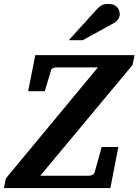

<svg xmlns="http://www.w3.org/2000/svg" viewBox="-41 -949 699 969"><path d="M627.9 -621.1 162.1 -62H408.2Q415.5 -62 424.6 -66.2Q433.6 -70.3 436 -77.1L472.2 -207H556.2L516.1 0H-21L-11.2 -48.8L453.1 -608.9H245.1Q237.3 -608.9 228.3 -605.7Q219.2 -602.5 216.8 -595.2L185.1 -488.8H101.1L137.2 -670.9H638.2ZM563.5 -876.5Q563.5 -871.6 561.5 -865.5Q559.6 -859.4 555.9 -853.5Q552.2 -847.7 547.6 -842.5Q543 -837.4 537.1 -834.5L376.5 -746.1H306.2L443.4 -897.5Q451.7 -906.7 458.7 -912.8Q465.8 -918.9 473.1 -922.6Q480.5 -926.3 488.3 -927.7Q496.1 -929.2 506.3 -929.2Q522.5 -929.2 533.4 -924.3Q544.4 -919.4 551 -911.9Q557.6 -904.3 560.5 -894.8Q563.5 -885.3 563.5 -876.5Z"/></svg>

Font: Charis SIL APac
Style: Bold Italic
Weight: 700
Italic angle: -11°
Foundry: SIL International
Version: Version 5.000